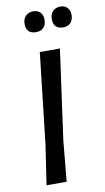

<svg xmlns="http://www.w3.org/2000/svg" viewBox="-94 -887 508 931"><g transform="rotate(-10 160.0 -421.0)"><path d="M274 -842Q295 -842 307.5 -828.5Q320 -815 320 -793Q320 -768 306.5 -754Q293 -740 270 -740Q222 -740 222 -789Q222 -813 236 -827.5Q250 -842 274 -842ZM140 -842Q162 -842 174.5 -828.5Q187 -815 187 -793Q187 -768 173.5 -754Q160 -740 137 -740Q88 -740 88 -789Q88 -813 102 -827.5Q116 -842 140 -842ZM236 -642 175 -201 156 0H57L86 -193L137 -642Z"/></g></svg>

Font: Alegreya Sans Medium
Style: Italic
Weight: 500
Italic angle: -7°
Designer: Juan Pablo del Peral
Foundry: Huerta Tipografica
Version: Version 2.007